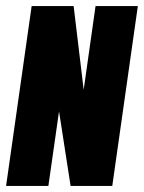

<svg xmlns="http://www.w3.org/2000/svg" viewBox="-30 -611 473 631"><path d="M-10 0 74 -591H212L245 -316L284 -591H423L339 0H202L164 -245L129 0Z"/></svg>

Font: Alumni Sans Thin Black
Style: Italic
Weight: 900
Italic angle: -8°
Version: Version 1.016